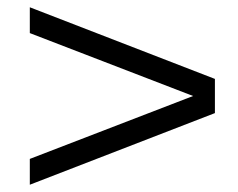

<svg xmlns="http://www.w3.org/2000/svg" viewBox="-20 -518 655 528"><path d="M62 -10V-81L511 -254L62 -427V-498L571 -301V-207Z"/></svg>

Font: Chivo Medium ExtraLight
Style: Regular
Weight: 250
Version: Version 2.002